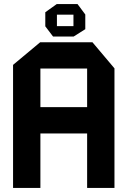

<svg xmlns="http://www.w3.org/2000/svg" viewBox="-20 -921 626 941"><path d="M44 0V-603L177 -714H178V0ZM178 -267V-396H407V-267ZM407 0V-585H541V0ZM178 -585V-714H433L541 -586V-585ZM340 -742V-849H398V-778L341 -742ZM240 -742 202 -792V-793H340V-742ZM202 -793V-861L258 -901H259V-793ZM259 -849V-901H360L398 -850V-849Z"/></svg>

Font: Foldit SemiBold
Style: Regular
Weight: 600
Version: Version 1.003